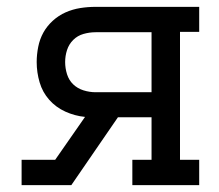

<svg xmlns="http://www.w3.org/2000/svg" viewBox="-20 -540 640 560"><path d="M43 0V-74H141L228 -199Q198 -202 170.5 -214.5Q143 -227 123.5 -249Q104 -271 95.5 -300Q87 -329 87 -359Q87 -381 91.5 -403.5Q96 -426 106.5 -445Q117 -464 134 -479.5Q151 -495 171.5 -504Q192 -513 214 -516.5Q236 -520 259 -520H561V-447H505V-74H561V0H366V-74H422V-198H324L188 0ZM259 -271H422V-446H259Q241 -446 223.5 -441Q206 -436 193.5 -423.5Q181 -411 175.5 -394Q170 -377 170 -359Q170 -341 175.5 -323.5Q181 -306 193.5 -294Q206 -282 223.5 -276.5Q241 -271 259 -271Z"/></svg>

Font: Iosevka HT Extended
Style: Regular
Weight: 400
Width: 7
Monospace: yes
Designer: Belleve Invis
Foundry: Belleve Invis
Version: Version 32.3.0; ttfautohint (v1.8.4)